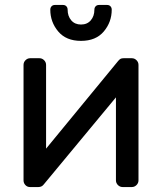

<svg xmlns="http://www.w3.org/2000/svg" viewBox="-20 -755 654 775"><path d="M448 -27V-362L157 -11Q149 0 135 0H101Q90 0 82.5 -8Q75 -16 75 -27V-493Q75 -504 83 -512Q91 -520 102 -520H139Q150 -520 158 -512Q166 -504 166 -493V-155L457 -509Q462 -515 466.5 -517.5Q471 -520 479 -520H512Q523 -520 531 -512Q539 -504 539 -493V-27Q539 -16 531 -8Q523 0 512 0H475Q464 0 456 -8Q448 -16 448 -27ZM202 -735H234Q243 -735 248 -729.5Q253 -724 253 -716Q253 -690 267.5 -673Q282 -656 307 -656Q332 -656 346.5 -673Q361 -690 361 -716Q361 -724 366 -729.5Q371 -735 380 -735H412Q421 -735 426 -729.5Q431 -724 431 -716Q431 -666 399 -628Q367 -590 307 -590Q247 -590 215 -628Q183 -666 183 -716Q183 -724 188 -729.5Q193 -735 202 -735Z"/></svg>

Font: Rubik
Style: Regular
Weight: 400
Designer: Hubert & Fischer
Foundry: Hubert & Fischer
Version: Version 1.100